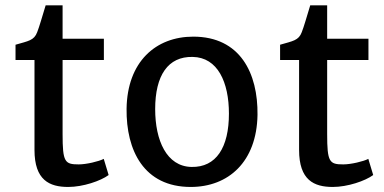

<svg xmlns="http://www.w3.org/2000/svg" viewBox="-20 -704 1462 731"><path d="M111.3 -133.3C111.3 -18.1 168 7.8 239.7 7.8C295.9 7.8 363.3 -15.1 393.6 -37.6L375 -99.1C356.4 -89.4 308.6 -78.1 279.8 -78.1C226.6 -78.1 218.3 -86.9 218.3 -193.8V-475.6H375.5V-556.6H218.3V-683.6H153.8C140.1 -639.2 130.4 -604 121.6 -581.5C109.9 -549.8 87.9 -547.9 39.1 -533.7V-475.6H111.3Z M706.1 7.8C849.6 7.8 957.5 -87.9 960.4 -266.6C962.4 -425.3 894.5 -564.5 715.8 -564.5C572.8 -564.5 464.4 -468.8 461.9 -290C460 -131.3 527.8 7.8 706.1 7.8ZM709 -68.4C614.3 -70.3 570.8 -169.4 570.8 -288.6C570.8 -417 619.6 -489.3 713.4 -487.3C809.1 -485.8 851.6 -390.6 851.6 -271.5C851.6 -142.6 803.2 -66.4 709 -68.4Z M1118.7 -133.3C1118.7 -18.1 1175.3 7.8 1247.1 7.8C1303.2 7.8 1370.6 -15.1 1400.9 -37.6L1382.3 -99.1C1363.8 -89.4 1315.9 -78.1 1287.1 -78.1C1233.9 -78.1 1225.6 -86.9 1225.6 -193.8V-475.6H1382.8V-556.6H1225.6V-683.6H1161.1C1147.5 -639.2 1137.7 -604 1128.9 -581.5C1117.2 -549.8 1095.2 -547.9 1046.4 -533.7V-475.6H1118.7Z"/></svg>

Font: Merriweather Sans
Style: Regular
Weight: 400
Designer: Eben Sorkin ( eben@eyebytes.com )
Foundry: Eben Sorkin
Version: Version 1.003